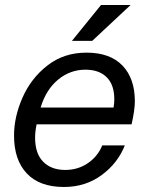

<svg xmlns="http://www.w3.org/2000/svg" viewBox="-20 -732 590 766"><path d="M120 -183Q120 -119 152.5 -86.5Q185 -54 240 -54Q291 -54 330.5 -81Q370 -108 388 -152H478Q450 -81 385.5 -33.5Q321 14 235 14Q138 14 87 -40Q36 -94 36 -191Q36 -266 70 -343Q104 -420 169.5 -471Q235 -522 325 -522Q419 -522 468.5 -470.5Q518 -419 518 -328Q518 -294 505 -236H126Q120 -206 120 -183ZM142 -303H433Q436 -319 436 -336Q436 -394 405.5 -424Q375 -454 321 -454Q260 -454 212 -414.5Q164 -375 142 -303ZM267 -569 383 -712H501L348 -569Z"/></svg>

Font: CST
Style: Italic
Weight: 400
Italic angle: -14°
Version: Version 1.00